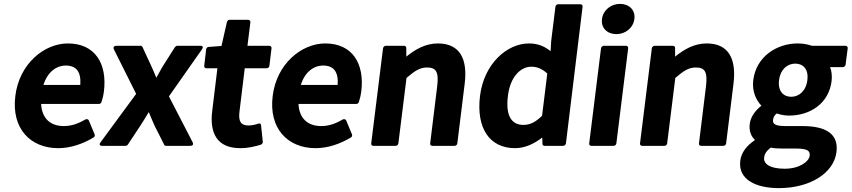

<svg xmlns="http://www.w3.org/2000/svg" viewBox="-20 -740 4391 990"><path d="M59 -245C38 -77 137 24 280 24C345 24 409 1 462 -31C468 -34 470 -41 468 -47L438 -119C435 -126 426 -127 420 -124C383 -102 348 -90 309 -90C240 -90 196 -129 192 -204H490C495 -204 501 -207 503 -213C508 -227 513 -247 516 -270C533 -411 471 -516 330 -516C208 -516 79 -411 59 -245ZM204 -302C225 -369 271 -402 319 -402C374 -402 399 -369 394 -302Z M499 -7C484 13 507 12 507 12H627C631 12 636 10 639 6L703 -91C719 -115 732 -137 747 -162C757 -140 767 -113 778 -90L827 7C829 11 832 12 836 12H960C984 12 973 -7 973 -7L851 -243L1021 -485C1035 -505 1013 -504 1013 -504H894C890 -504 885 -501 882 -497L823 -404C810 -384 799 -361 786 -339C777 -360 768 -384 758 -404L715 -497C714 -500 710 -504 705 -504H581C557 -504 568 -484 568 -484L682 -256Z M1074 -166C1061 -56 1097 24 1219 24C1260 24 1296 15 1325 6C1331 4 1336 -3 1335 -9L1326 -94C1325 -107 1314 -103 1310 -102C1297 -97 1277 -93 1262 -93C1223 -93 1208 -112 1215 -166L1242 -388H1355C1360 -388 1368 -392 1369 -400L1380 -491C1381 -496 1377 -504 1369 -504H1256L1271 -625C1272 -630 1268 -638 1260 -638H1164C1158 -638 1151 -633 1150 -626L1122 -503L1056 -498C1050 -498 1044 -493 1043 -486L1033 -400C1032 -395 1036 -388 1044 -388H1101Z M1386 -245C1365 -77 1464 24 1607 24C1672 24 1736 1 1789 -31C1795 -34 1797 -41 1795 -47L1765 -119C1762 -126 1753 -127 1747 -124C1710 -102 1675 -90 1636 -90C1567 -90 1523 -129 1519 -204H1817C1822 -204 1828 -207 1830 -213C1835 -227 1840 -247 1843 -270C1860 -411 1798 -516 1657 -516C1535 -516 1406 -411 1386 -245ZM1531 -302C1552 -369 1598 -402 1646 -402C1701 -402 1726 -369 1721 -302Z M1894 0C1893 5 1897 12 1905 12H2020C2025 12 2033 8 2034 0L2076 -338C2119 -375 2145 -392 2182 -392C2227 -392 2244 -372 2234 -293L2198 0C2197 5 2201 12 2209 12H2324C2329 12 2337 8 2338 0L2376 -308C2392 -435 2352 -516 2238 -516C2174 -516 2122 -486 2075 -448V-493C2075 -498 2071 -504 2064 -504H1969C1964 -504 1956 -499 1955 -491Z M2455 -245C2435 -79 2504 24 2636 24C2687 24 2735 1 2776 -31L2777 2C2777 8 2782 12 2788 12H2883C2888 12 2897 8 2898 0L2984 -706C2985 -711 2981 -718 2973 -718H2858C2853 -718 2845 -714 2844 -706L2822 -528V-527L2819 -476C2791 -499 2756 -516 2708 -516C2593 -516 2475 -410 2455 -245ZM2599 -246C2611 -346 2666 -396 2719 -396C2748 -396 2773 -387 2802 -361L2775 -143C2740 -109 2712 -96 2679 -96C2618 -96 2586 -142 2599 -246Z M3158 -564C3205 -564 3245 -596 3251 -642C3257 -688 3224 -720 3177 -720C3130 -720 3090 -688 3084 -642C3078 -596 3111 -564 3158 -564ZM3018 0C3017 5 3021 12 3029 12H3144C3149 12 3157 8 3158 0L3219 -491C3220 -496 3216 -504 3208 -504H3093C3088 -504 3080 -499 3079 -491Z M3280 0C3279 5 3283 12 3291 12H3406C3411 12 3419 8 3420 0L3462 -338C3505 -375 3531 -392 3568 -392C3613 -392 3630 -372 3620 -293L3584 0C3583 5 3587 12 3595 12H3710C3715 12 3723 8 3724 0L3762 -308C3778 -435 3738 -516 3624 -516C3560 -516 3508 -486 3461 -448V-493C3461 -498 3457 -504 3450 -504H3355C3350 -504 3342 -499 3341 -491Z M3920 72C3922 55 3931 39 3954 21C3971 25 3993 26 4018 26H4085C4142 26 4158 37 4155 63C4151 93 4103 130 4026 130C3948 130 3916 104 3920 72ZM3797 89C3785 186 3878 230 3996 230C4159 230 4280 151 4293 44C4305 -51 4237 -90 4117 -90H4030C3971 -90 3964 -104 3966 -122C3968 -137 3973 -145 3985 -155C4005 -148 4028 -144 4048 -144C4157 -144 4254 -206 4268 -323C4271 -350 4268 -374 4260 -394H4326C4331 -394 4339 -398 4340 -406L4351 -491C4352 -496 4348 -504 4340 -504H4166C4146 -511 4121 -516 4093 -516C3985 -516 3879 -448 3864 -327C3857 -270 3878 -224 3906 -195C3878 -173 3851 -141 3846 -102C3841 -65 3853 -37 3873 -18C3831 10 3802 46 3797 89ZM4060 -241C4019 -241 3990 -270 3997 -327C4004 -383 4040 -412 4081 -412C4122 -412 4150 -382 4143 -327C4136 -270 4099 -241 4060 -241Z"/></svg>

Font: Falling Sky
Style: BdObl
Weight: 700
Designer: Paul D. Hunt
Foundry: Adobe Systems Incorporated
Version: Version 1.02